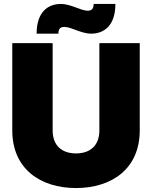

<svg xmlns="http://www.w3.org/2000/svg" viewBox="-20 -938 768 970"><path d="M364 12C544 12 686 -85 686 -279V-720H482V-279C482 -203 436 -163 364 -163C292 -163 246 -203 246 -279V-720H42V-279C42 -85 184 12 364 12ZM165 -768H275C275 -793 285 -802 305 -802C323 -802 348 -792 364 -786C384 -779 411 -768 441 -768C505 -768 563 -808 563 -918H453C453 -893 443 -884 423 -884C405 -884 380 -894 364 -900C344 -907 317 -918 287 -918C223 -918 165 -878 165 -768Z"/></svg>

Font: Aspekta 900
Style: Regular
Weight: 900
Designer: Ivo Dolenc
Version: Version 2.000